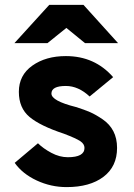

<svg xmlns="http://www.w3.org/2000/svg" viewBox="-20 -752 548 784"><path d="M327 -576 251 -638 174 -576H39L181 -732H321L462 -576ZM252 12Q188 12 130 -15Q72 -42 40 -87L135 -167Q156 -146 189.5 -128Q223 -110 257 -110Q325 -110 325 -148Q325 -164 308 -175.5Q291 -187 241 -206Q144 -238 100.5 -274.5Q57 -311 57 -377Q57 -445 112 -484Q167 -523 249 -523Q367 -523 442 -437L346 -358Q300 -401 249 -401Q190 -401 190 -370Q190 -340 290 -315Q325 -304 348 -294Q371 -284 399.5 -264.5Q428 -245 443 -216Q458 -187 458 -148Q458 -72 402.5 -30Q347 12 252 12Z"/></svg>

Font: Overpass Heavy
Style: Regular
Weight: 900
Designer: Delve Withrington, Thomas Jockin
Foundry: Delve Fonts
Version: Version 3.000;DELV;Overpass